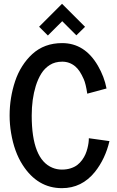

<svg xmlns="http://www.w3.org/2000/svg" viewBox="-20 -981 618 1014"><path d="M186.5 -839.8 307.6 -960.9 429.2 -839.4 383.3 -794.4 308.6 -869.1 232.9 -793.5ZM38.6 -278.3Q30.8 -324.2 30.8 -371.1Q30.8 -418 38.1 -463.4Q45.4 -508.8 59.8 -552Q74.2 -595.2 97.4 -631.6Q120.6 -668 150.4 -695.3Q213.9 -753.4 308.1 -753.4Q427.7 -753.4 497.1 -633.8Q530.8 -575.7 542.5 -514.2V-513.7L440.9 -486.3Q433.1 -538.6 422.4 -562.7Q411.6 -586.9 400.9 -603.3Q390.1 -619.6 377.4 -630.4Q347.2 -655.3 308.8 -655.3Q270.5 -655.3 243.2 -637.9Q215.8 -620.6 198.2 -592.5Q180.7 -564.5 168.9 -526.9Q147.5 -457.5 147.5 -370.6Q147.5 -140.1 256.8 -95.2Q280.3 -85.4 306.6 -85.4Q333 -85.4 353.8 -92.3Q374.5 -99.1 388.7 -110.1Q402.8 -121.1 413.8 -136.2Q424.8 -151.4 431.4 -166.7Q438 -182.1 441.9 -198.2Q449.2 -226.6 449.2 -251L558.1 -235.8Q536.1 -142.1 481.4 -73.2Q412.1 12.7 307.1 12.7Q178.2 12.7 99.6 -109.9Q55.2 -178.7 38.6 -278.3Z"/></svg>

Font: News Cycle
Style: Bold
Weight: 700
Version: Version 0.5.1